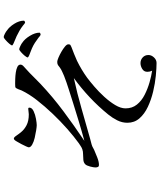

<svg xmlns="http://www.w3.org/2000/svg" viewBox="66 -878 868 1040"><g transform="rotate(-90 500.0 -358.0)"><path d="M780 -422Q780 -413 776 -410.5Q772 -408 765 -405Q746 -398 727.5 -390.5Q709 -383 691 -375Q642 -351 599 -320Q579 -305 551 -281Q523 -257 496 -227.5Q469 -198 451 -168Q433 -138 433 -112Q433 -76 453.5 -50.5Q474 -25 506.5 -8.5Q539 8 574 18Q609 28 637 32Q631 20 631 6Q631 -12 646.5 -21.5Q662 -31 678 -31Q696 -31 709 -19Q722 -7 722 12Q722 28 709 42Q696 56 679 56Q651 56 609.5 52Q568 48 524 37.5Q480 27 441.5 9Q403 -9 379 -36.5Q355 -64 355 -102Q355 -131 368.5 -157.5Q382 -184 400 -206Q443 -259 492.5 -305.5Q542 -352 597 -392Q514 -374 432.5 -350.5Q351 -327 269 -304Q259 -301 248 -298.5Q237 -296 227 -292Q222 -290 217.5 -287Q213 -284 208 -282Q192 -275 168 -265.5Q144 -256 127 -256Q118 -256 115.5 -262Q113 -268 113 -275Q113 -285 118 -304Q123 -323 130 -330Q139 -339 153.5 -340.5Q168 -342 184 -342Q200 -342 211 -346Q220 -349 228 -354.5Q236 -360 244 -365Q280 -391 321.5 -427.5Q363 -464 403.5 -506.5Q444 -549 477.5 -592Q511 -635 530 -675Q533 -681 535 -688Q537 -695 541 -701Q543 -709 552.5 -709.5Q562 -710 568 -710Q576 -710 592.5 -709.5Q609 -709 627 -706.5Q645 -704 657.5 -698Q670 -692 670 -681Q670 -672 659.5 -663Q649 -654 643 -648Q624 -631 605.5 -612Q587 -593 567 -574Q496 -507 417.5 -448.5Q339 -390 257 -335Q309 -349 360 -364.5Q411 -380 462 -396Q499 -408 536 -419.5Q573 -431 609 -445Q620 -450 631.5 -455Q643 -460 653 -467Q661 -474 667.5 -478Q674 -482 685 -482Q692 -482 707.5 -475.5Q723 -469 739.5 -459.5Q756 -450 768 -440Q780 -430 780 -422ZM437 -633Q437 -619 418 -610Q399 -601 376 -597Q353 -593 342 -593Q334 -593 314.5 -596Q295 -599 273.5 -604Q252 -609 237 -617.5Q222 -626 222 -636Q222 -639 227 -650.5Q232 -662 239.5 -676Q247 -690 253.5 -701Q260 -712 262 -713Q266 -717 269 -717Q276 -717 284 -705Q292 -693 305.5 -676.5Q319 -660 342 -648Q365 -636 401 -636Q409 -636 416 -637.5Q423 -639 430 -639Q437 -639 437 -633ZM843 -578Q843 -575 838.5 -573.5Q834 -572 832 -572Q830 -572 823.5 -577Q817 -582 815 -584Q802 -594 788 -603Q774 -612 758 -619Q755 -621 743 -625Q731 -629 720 -634Q709 -639 709 -642Q709 -647 718 -658Q727 -669 738 -678.5Q749 -688 753 -688Q758 -688 771.5 -681.5Q785 -675 789 -671Q809 -658 826 -630Q843 -602 843 -578ZM908 -663Q908 -660 904 -658Q900 -656 898 -656Q896 -656 889.5 -661Q883 -666 881 -668Q868 -678 853.5 -686.5Q839 -695 824 -702Q821 -704 808.5 -708.5Q796 -713 785 -718.5Q774 -724 774 -726Q774 -731 783.5 -742Q793 -753 804 -762.5Q815 -772 819 -772Q825 -772 837.5 -765.5Q850 -759 854 -755Q874 -742 891 -715Q908 -688 908 -663Z"/></g></svg>

Font: Kaisei Decol
Style: Regular
Weight: 400
Designer: Font-Kai, 金井和夫
Foundry: KAZUO KANAI
Version: Version 5.003